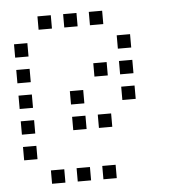

<svg xmlns="http://www.w3.org/2000/svg" viewBox="-49 -723 698 745"><g transform="rotate(-5 300.0 -350.0)"><path d="M125 -676Q124 -676 124 -676Q124 -676 124 -675V-625Q124 -624 124 -624Q124 -624 125 -624H175Q176 -624 176 -624Q176 -624 176 -625V-675Q176 -676 176 -676Q176 -676 175 -676ZM225 -676Q224 -676 224 -676Q224 -676 224 -675V-625Q224 -624 224 -624Q224 -624 225 -624H275Q276 -624 276 -624Q276 -624 276 -625V-675Q276 -676 276 -676Q276 -676 275 -676ZM325 -676Q324 -676 324 -676Q324 -676 324 -675V-625Q324 -624 324 -624Q324 -624 325 -624H375Q376 -624 376 -624Q376 -624 376 -625V-675Q376 -676 376 -676Q376 -676 375 -676ZM25 -576Q24 -576 24 -576Q24 -576 24 -575V-525Q24 -524 24 -524Q24 -524 25 -524H75Q76 -524 76 -524Q76 -524 76 -525V-575Q76 -576 76 -576Q76 -576 75 -576ZM425 -576Q424 -576 424 -576Q424 -576 424 -575V-525Q424 -524 424 -524Q424 -524 425 -524H475Q476 -524 476 -524Q476 -524 476 -525V-575Q476 -576 476 -576Q476 -576 475 -576ZM25 -476Q24 -476 24 -476Q24 -476 24 -475V-425Q24 -424 24 -424Q24 -424 25 -424H75Q76 -424 76 -424Q76 -424 76 -425V-475Q76 -476 76 -476Q76 -476 75 -476ZM325 -476Q324 -476 324 -476Q324 -476 324 -475V-425Q324 -424 324 -424Q324 -424 325 -424H375Q376 -424 376 -424Q376 -424 376 -425V-475Q376 -476 376 -476Q376 -476 375 -476ZM425 -476Q424 -476 424 -476Q424 -476 424 -475V-425Q424 -424 424 -424Q424 -424 425 -424H475Q476 -424 476 -424Q476 -424 476 -425V-475Q476 -476 476 -476Q476 -476 475 -476ZM25 -376Q24 -376 24 -376Q24 -376 24 -375V-325Q24 -324 24 -324Q24 -324 25 -324H75Q76 -324 76 -324Q76 -324 76 -325V-375Q76 -376 76 -376Q76 -376 75 -376ZM225 -376Q224 -376 224 -376Q224 -376 224 -375V-325Q224 -324 224 -324Q224 -324 225 -324H275Q276 -324 276 -324Q276 -324 276 -325V-375Q276 -376 276 -376Q276 -376 275 -376ZM425 -376Q424 -376 424 -376Q424 -376 424 -375V-325Q424 -324 424 -324Q424 -324 425 -324H475Q476 -324 476 -324Q476 -324 476 -325V-375Q476 -376 476 -376Q476 -376 475 -376ZM25 -276Q24 -276 24 -276Q24 -276 24 -275V-225Q24 -224 24 -224Q24 -224 25 -224H75Q76 -224 76 -224Q76 -224 76 -225V-275Q76 -276 76 -276Q76 -276 75 -276ZM225 -276Q224 -276 224 -276Q224 -276 224 -275V-225Q224 -224 224 -224Q224 -224 225 -224H275Q276 -224 276 -224Q276 -224 276 -225V-275Q276 -276 276 -276Q276 -276 275 -276ZM325 -276Q324 -276 324 -276Q324 -276 324 -275V-225Q324 -224 324 -224Q324 -224 325 -224H375Q376 -224 376 -224Q376 -224 376 -225V-275Q376 -276 376 -276Q376 -276 375 -276ZM25 -176Q24 -176 24 -176Q24 -176 24 -175V-125Q24 -124 24 -124Q24 -124 25 -124H75Q76 -124 76 -124Q76 -124 76 -125V-175Q76 -176 76 -176Q76 -176 75 -176ZM125 -76Q124 -76 124 -76Q124 -76 124 -75V-25Q124 -24 124 -24Q124 -24 125 -24H175Q176 -24 176 -24Q176 -24 176 -25V-75Q176 -76 176 -76Q176 -76 175 -76ZM225 -76Q224 -76 224 -76Q224 -76 224 -75V-25Q224 -24 224 -24Q224 -24 225 -24H275Q276 -24 276 -24Q276 -24 276 -25V-75Q276 -76 276 -76Q276 -76 275 -76ZM325 -76Q324 -76 324 -76Q324 -76 324 -75V-25Q324 -24 324 -24Q324 -24 325 -24H375Q376 -24 376 -24Q376 -24 376 -25V-75Q376 -76 376 -76Q376 -76 375 -76Z"/></g></svg>

Font: Doto
Style: Regular
Weight: 400
Monospace: yes
Version: Version 1.000